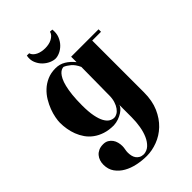

<svg xmlns="http://www.w3.org/2000/svg" viewBox="-250 -679 1050 1050"><g transform="rotate(-45 275.0 -153.5)"><path d="M226.1 -418Q257.8 -418 283.4 -402.6Q309.1 -387.2 331.1 -359.9V-401.9H543V-382.8H475.1V17.1Q475.1 82.5 453.9 130.9Q432.6 179.2 398.9 211.2Q365.2 243.2 323.2 259Q281.2 274.9 240.2 274.9Q204.1 274.9 168 267.3Q131.8 259.8 103 243.4Q74.2 227.1 56.2 201.7Q38.1 176.3 38.1 140.1Q38.1 125 42.7 110.6Q47.4 96.2 56.9 85Q66.4 73.7 81.1 66.9Q95.7 60.1 116.2 60.1Q134.3 60.1 147.2 67.6Q160.2 75.2 168.5 86.9Q176.8 98.6 180.4 113Q184.1 127.4 184.1 141.1Q184.1 153.8 181.6 165.3Q179.2 176.8 179.2 188Q179.2 200.7 181.9 212.9Q184.6 225.1 191.2 234.6Q197.8 244.1 208.5 250.2Q219.2 256.3 235.8 256.8Q260.7 254.9 278.6 238.3Q296.4 221.7 308.1 195.3Q319.8 168.9 325.4 135.3Q331.1 101.6 331.1 65.9V-32.2Q331.1 -23.4 322.8 -13.2Q314.5 -2.9 300.5 6.1Q286.6 15.1 268.6 21.5Q250.5 27.8 231 28.8Q192.9 28.8 163.3 19Q133.8 9.3 111.6 -7.1Q89.4 -23.4 74.2 -45.2Q59.1 -66.9 49.8 -91.1Q40.5 -115.2 36.4 -140.6Q32.2 -166 32.2 -189Q32.2 -205.1 36.6 -228.5Q41 -252 50.5 -277.3Q60.1 -302.7 75.2 -327.9Q90.3 -353 111.8 -373Q133.3 -393.1 161.6 -405.5Q189.9 -418 226.1 -418ZM331.1 -323.2Q317.4 -353.5 298.3 -369.4Q279.3 -385.3 262.2 -392.1Q254.9 -392.1 246.3 -388.2Q237.8 -384.3 229.2 -375Q220.7 -365.7 212.6 -349.6Q204.6 -333.5 198.5 -308.8Q192.4 -284.2 188.7 -250.2Q185.1 -216.3 185.1 -170.9Q185.1 -121.6 191.7 -88.4Q198.2 -55.2 209.2 -35.4Q220.2 -15.6 234.1 -7.3Q248 1 262.2 1Q273.4 1 285.2 -5.9Q296.9 -12.7 306.6 -26.4Q316.4 -40 322.8 -60.3Q329.1 -80.6 329.1 -106.9Q329.1 -108.9 329.1 -111.8Q329.1 -114.7 329.1 -122.1Q329.1 -129.4 329.3 -143.1Q329.6 -156.7 329.8 -180.2Q330.1 -203.6 330.3 -238.5Q330.6 -273.4 331.1 -323.2ZM182.1 -577.6Q185.1 -566.9 193.1 -558.8Q201.2 -550.8 212.2 -545.4Q223.1 -540 236.6 -537.4Q250 -534.7 264.2 -534.7Q277.8 -534.7 291 -537.4Q304.2 -540 315.4 -545.9Q326.7 -551.8 335 -560.3Q343.3 -568.8 346.2 -580.6L363.3 -579.6Q366.7 -549.3 357.2 -526.1Q347.7 -502.9 332 -487.1Q316.4 -471.2 297.9 -462.9Q279.3 -454.6 264.2 -454.6Q248.5 -454.6 229 -463.1Q209.5 -471.7 193.4 -487.5Q177.2 -503.4 168 -526.1Q158.7 -548.8 164.1 -577.6Z"/></g></svg>

Font: Purple Purse
Style: Regular
Weight: 400
Designer: Astigmatic (AOETI)
Foundry: Astigmatic (AOETI)
Version: Version 1.000